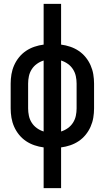

<svg xmlns="http://www.w3.org/2000/svg" viewBox="-20 -755 540 990"><path d="M205 215V5Q181 2 157.5 -6Q134 -14 114 -27.5Q94 -41 78.5 -60Q63 -79 53 -101.5Q43 -124 39 -148Q35 -172 35 -196V-324Q35 -348 39 -372Q43 -396 53 -418.5Q63 -441 78.5 -460Q94 -479 114 -492.5Q134 -506 157.5 -514Q181 -522 205 -525V-735H295V-525Q319 -522 342.5 -514Q366 -506 386 -492.5Q406 -479 421.5 -460Q437 -441 447 -418.5Q457 -396 461 -372Q465 -348 465 -324V-196Q465 -172 461 -148Q457 -124 447 -101.5Q437 -79 421.5 -60Q406 -41 386 -27.5Q366 -14 342.5 -6Q319 2 295 5V215ZM205 -77V-443Q186 -437 170 -425.5Q154 -414 143.5 -397.5Q133 -381 129 -362Q125 -343 125 -324V-196Q125 -177 129 -158Q133 -139 143.5 -122.5Q154 -106 170 -94.5Q186 -83 205 -77ZM295 -77Q314 -83 330 -94.5Q346 -106 356.5 -122.5Q367 -139 371 -158Q375 -177 375 -196V-324Q375 -343 371 -362Q367 -381 356.5 -397.5Q346 -414 330 -425.5Q314 -437 295 -443Z"/></svg>

Font: Iosevka Term Medium
Style: Regular
Weight: 500
Monospace: yes
Designer: Belleve Invis
Foundry: Belleve Invis
Version: Version 26.3.1